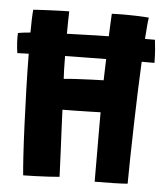

<svg xmlns="http://www.w3.org/2000/svg" viewBox="-53 -697 649 741"><g transform="rotate(5 271.5 -327.0)"><path d="M64 -1Q61.5 -25.5 58.2 -77Q55 -128.5 52.2 -195.2Q49.5 -262 47.2 -333.8Q45 -405.5 44.5 -470.5Q20 -470 0.5 -469Q-2.5 -488.5 -3.8 -509.2Q-5 -530 -4 -546.5Q10.5 -549.5 44 -552.5Q44 -580 44.8 -602.5Q45.5 -625 47 -641Q51.5 -641.5 68.5 -642.5Q85.5 -643.5 108 -644.5Q130.5 -645.5 151.8 -646.2Q173 -647 186 -647Q185.5 -628 185 -605.5Q184.5 -583 184.5 -560Q224 -561.5 265.5 -562.5Q307 -563.5 346.5 -564.5Q347.5 -589 348.5 -611.5Q349.5 -634 350.5 -652Q360.5 -652.5 374.5 -652.8Q388.5 -653 402 -653Q429.5 -653 455 -652Q480.5 -651 494 -649.5Q492 -637 490.2 -615.8Q488.5 -594.5 486.5 -566.5Q509 -566.5 525 -566.5Q526.5 -557.5 528.8 -530.2Q531 -503 531 -477.5Q511.5 -477.5 481.5 -477.5Q476 -362.5 473 -243.5Q471 -170 469.8 -104.2Q468.5 -38.5 468.5 -4Q453 -2.5 415 -1.5Q377 -0.5 341 -0.5Q341 -45 340.8 -93.5Q340.5 -142 340.5 -187.8Q340.5 -233.5 340.5 -269.5Q323 -269 294.2 -268.2Q265.5 -267.5 237 -267Q208.5 -266.5 193 -266.5Q194 -236.5 196 -196.2Q198 -156 199.8 -116.2Q201.5 -76.5 202.8 -46.8Q204 -17 204.5 -7.5Q191 -6 163.5 -4.5Q136 -3 107.8 -2Q79.5 -1 64 -1ZM341.5 -393.5Q342 -406.5 342.5 -428.2Q343 -450 344 -476Q305.5 -475.5 265 -475Q224.5 -474.5 185 -474Q185 -444.5 185.8 -420.2Q186.5 -396 187.5 -385.5Q205.5 -387.5 235.8 -389.2Q266 -391 295.5 -392Q325 -393 341.5 -393.5Z"/></g></svg>

Font: Grandstander SemiBold
Style: Regular
Weight: 600
Designer: Tyler Finck
Foundry: Etcetera Type Co
Version: Version 1.200; ttfautohint (v1.8.3)